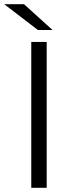

<svg xmlns="http://www.w3.org/2000/svg" viewBox="-36 -901 358 921"><path d="M114 -700H188V0H114ZM-16 -881H79L216 -757H146Z"/></svg>

Font: CMG Sans
Style: Regular
Weight: 400
Designer: Julieta Ulanovsky
Foundry: Julieta Ulanovsky
Version: Version 7.200